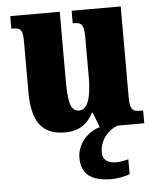

<svg xmlns="http://www.w3.org/2000/svg" viewBox="-54 -583 720 869"><g transform="rotate(-5 305.5 -148.5)"><path d="M227 10C290 10 330 -18 355 -68H359L385 0C331 14 281 67 281 130C281 205 326 239 420 239C439 239 483 233 501 223V156C480 162 461 165 445 165C410 165 384 150 384 116C384 53 429 13 466 0H587V-58H576C546 -58 527 -61 527 -119V-536H304V-479H307C338 -479 355 -474 355 -418V-232C355 -140 339 -83 298 -83C258 -83 250 -131 250 -226V-536H25V-479H29C74 -479 77 -464 77 -407V-188C77 -55 119 10 227 10Z"/></g></svg>

Font: Noto Serif Georgian Condensed Black
Style: Regular
Weight: 900
Width: 3
Designer: Monotype Design Team, Akaki Razmadze
Foundry: Google LLC
Version: Version 2.003